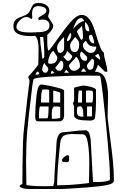

<svg xmlns="http://www.w3.org/2000/svg" viewBox="-20 -1081 854 1288"><path d="M130 153Q131 109 131 33Q132 -68 134 -123.5Q136 -179 144 -247Q151 -318 163.5 -420.5Q176 -523 177 -527L178 -536Q178 -544 174 -552Q170 -560 170 -563V-567Q208 -608 237 -647Q237 -681 238 -697L239 -748Q239 -779 234.5 -802Q230 -825 217 -840Q208 -839 185 -839Q70 -839 70 -903Q70 -934 84 -947Q98 -960 127 -970Q139 -974 150.5 -979.5Q162 -985 170 -993Q181 -1004 189 -1026Q197 -1045 206.5 -1053Q216 -1061 242 -1061Q269 -1061 290 -1047Q311 -1033 311 -1007Q311 -1000 307 -988Q303 -976 303 -970Q303 -967 316 -948Q337 -917 337 -910Q337 -882 297 -847V-817V-800Q297 -786 298 -771.5Q299 -757 304 -740Q316 -749 337 -779Q358 -809 362 -814Q417 -892 456.5 -936.5Q496 -981 528 -981Q554 -981 573 -960Q592 -939 603.5 -910Q615 -881 629 -833Q643 -787 653 -762.5Q663 -738 677 -727Q677 -703 689 -663Q690 -658 695 -638Q700 -618 700 -600H684L637 -647Q633 -630 617 -600Q668 -599 686.5 -552.5Q705 -506 705 -430Q705 -408 703 -364L702 -311Q702 -284 704 -273Q708 -236 718 -162Q731 -66 737.5 0.5Q744 67 744 132Q744 157 655 167.5Q566 178 432 185Q387 187 390 187H177Q158 187 138 183Q118 179 110 167Q116 159 130 153ZM181 -863Q201 -863 214 -864Q227 -865 233 -865Q268 -865 290 -874.5Q312 -884 312 -910Q312 -930 299 -940Q286 -950 267 -950Q256 -950 244 -947Q238 -949 237 -953V-957Q237 -962 242.5 -966Q248 -970 259 -976Q275 -985 283 -991.5Q291 -998 291 -1010Q291 -1026 273 -1033Q255 -1040 237 -1040Q213 -1040 204 -1026Q195 -1012 195 -988Q195 -978 197 -960L190 -953Q180 -961 173 -964Q166 -967 157 -967Q135 -967 112.5 -944.5Q90 -922 90 -900Q90 -863 181 -863ZM470 -887Q471 -888 483.5 -901.5Q496 -915 514 -927.5Q532 -940 544 -940Q543 -947 537 -953.5Q531 -960 524 -960Q505 -960 491.5 -936Q478 -912 470 -887ZM550 -916Q550 -894 555.5 -882.5Q561 -871 579 -871Q579 -890 571.5 -907Q564 -924 550 -933V-930ZM524 -813Q532 -816 534.5 -820.5Q537 -825 537 -832Q537 -865 530 -907L497 -873V-867Q501 -856 509.5 -839.5Q518 -823 524 -813ZM429 -805Q442 -805 450 -819Q458 -833 458 -847Q458 -852 456.5 -855Q455 -858 450 -860Q440 -841 434.5 -829Q429 -817 429 -805ZM612 -790Q612 -811 597 -847H590Q577 -847 577 -834Q577 -817 586 -803.5Q595 -790 612 -790ZM258 -736 264 -687Q272 -689 274.5 -693Q277 -697 277 -704V-733Q277 -753 274.5 -788Q272 -823 270 -833H249Q249 -794 258 -736ZM384 -726Q392 -726 401 -735.5Q410 -745 410 -753V-833Q392 -818 377.5 -798Q363 -778 363 -761Q363 -747 368 -736.5Q373 -726 384 -726ZM480 -732Q511 -732 511 -784Q511 -799 506 -807Q501 -815 484 -833L471 -816Q461 -804 455.5 -794.5Q450 -785 450 -774Q450 -758 457.5 -745Q465 -732 480 -732ZM536 -778Q536 -758 554.5 -742Q573 -726 591 -726Q607 -726 616.5 -739Q626 -752 626 -768Q596 -768 583 -775Q570 -782 557 -807Q553 -806 545.5 -798Q538 -790 537 -787Q536 -784 536 -778ZM318 -653Q364 -653 364 -697V-700Q353 -717 351 -720Q348 -724 343.5 -731.5Q339 -739 337 -740Q322 -729 312.5 -705.5Q303 -682 303 -663Q303 -657 307 -655Q311 -653 318 -653ZM430 -673H437Q446 -673 455 -684Q464 -695 464 -704V-707L430 -740Q423 -713 404 -700Q406 -697 430 -673ZM551 -673Q559 -673 562 -677.5Q565 -682 565 -691L564 -700L530 -733Q530 -734 527 -734Q522 -734 517 -720V-717Q517 -700 526 -686.5Q535 -673 551 -673ZM624 -700 650 -680Q651 -682 651 -687Q651 -693 646 -706.5Q641 -720 638 -720H637L617 -707Q620 -703 624 -700ZM477 -606Q490 -606 503.5 -616.5Q517 -627 517 -639Q517 -655 509 -674.5Q501 -694 490 -700Q485 -690 462 -667Q443 -646 443 -644Q443 -629 452.5 -617.5Q462 -606 477 -606ZM584 -613Q601 -613 606 -630.5Q611 -648 611 -665Q611 -674 608.5 -679Q606 -684 597 -687Q588 -678 575.5 -662Q563 -646 563 -641Q563 -630 568.5 -621.5Q574 -613 584 -613ZM377 -606Q391 -606 398 -617Q405 -628 405 -643Q405 -674 387 -674Q385 -672 371.5 -652.5Q358 -633 350 -627Q357 -616 362.5 -611Q368 -606 377 -606ZM287 -593Q293 -593 298.5 -601.5Q304 -610 304 -617Q304 -624 298.5 -631Q293 -638 291 -640Q279 -652 277 -660Q272 -651 267.5 -638Q263 -625 263 -616Q263 -607 269.5 -600Q276 -593 287 -593ZM524 -600H557Q556 -606 549.5 -613.5Q543 -621 540 -621Q538 -621 531.5 -613Q525 -605 524 -600ZM410 -593H444L424 -613ZM322 -586Q333 -586 344 -593L330 -607Q322 -604 322 -586ZM217 -580H224Q231 -580 235 -581Q239 -582 244 -587L237 -600H234Q228 -600 224.5 -594.5Q221 -589 217 -580ZM270 168H293L335 167H337L344 140Q344 118 348.5 40.5Q353 -37 357 -80Q358 -89 359 -117.5Q360 -146 369 -167Q378 -188 397 -193Q414 -194 429 -196Q444 -198 456 -199Q520 -207 551 -207Q575 -207 582.5 -175.5Q590 -144 590 -113Q591 -101 593 -58Q595 -15 597 14L604 140H630Q657 140 678 137.5Q699 135 717 127V87Q717 35 702.5 -126.5Q688 -288 672 -429.5Q656 -571 650 -573L550 -574Q461 -574 332.5 -567.5Q204 -561 204 -547L197 -507Q170 -289 162.5 -199Q155 -109 155 3L157 160Q195 168 270 168ZM256 -514Q267 -514 306 -506.5Q345 -499 377.5 -489.5Q410 -480 410 -473V-307Q410 -290 402 -278.5Q394 -267 377 -267H237Q224 -267 220 -276Q216 -285 216 -298Q216 -357 224.5 -435.5Q233 -514 256 -514ZM470 -387Q470 -397 477 -400V-493L497 -498Q531 -507 540 -507H544Q549 -506 567 -503Q585 -500 601.5 -494.5Q618 -489 624 -480V-427V-397Q624 -342 617 -287Q609 -272 582 -272L563 -273Q532 -273 510 -278Q488 -283 477 -300V-367Q477 -370 473.5 -376.5Q470 -383 470 -387ZM255 -393H310V-473Q310 -478 304.5 -479.5Q299 -481 284 -481L264 -480Q258 -462 256.5 -442Q255 -422 255 -393ZM597 -393Q604 -393 604 -448Q604 -467 600 -470.5Q596 -474 577 -474L557 -473V-393ZM384 -393V-460Q381 -460 364.5 -466.5Q348 -473 337 -473V-393ZM510 -473Q507 -473 505 -442Q503 -411 503 -393H530V-473ZM539 -298V-313Q539 -368 517 -368Q503 -368 499.5 -361.5Q496 -355 496 -341V-333Q496 -312 506 -305Q516 -298 539 -298ZM241 -287H297Q302 -287 304 -311.5Q306 -336 306 -367H250Q245 -367 243 -341.5Q241 -316 241 -287ZM327 -314 328 -284Q349 -284 366.5 -286Q384 -288 384 -293V-360Q384 -367 353 -367H348Q327 -367 327 -314ZM564 -300H597V-367H564ZM496 -181Q485 -182 463 -182Q426 -182 406.5 -169.5Q387 -157 384 -120Q383 -105 379 -75Q363 81 363 162Q457 162 577 147V117Q577 112 578 83Q579 54 579 17Q579 -64 569.5 -122Q560 -180 536 -180ZM434 -40Q444 -40 444 -24V-20Q444 -5 441 1Q438 7 425 7Q412 7 404 5Q396 3 396 -6Q396 -15 410.5 -27.5Q425 -40 434 -40Z"/></svg>

Font: Krikikrak Dingbats
Style: Regular
Weight: 400
Designer: Jenny du Carrois
Foundry: bBox Type GmbH
Version: Version 1.001